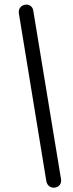

<svg xmlns="http://www.w3.org/2000/svg" viewBox="-20 -771 323 853"><path d="M185.6 32.4 63.9 -711.2Q62 -724.4 67.1 -733.4Q72.2 -742.4 81.2 -746.8Q90.2 -751.2 100.2 -750.5Q110.1 -749.8 118.2 -742.7Q126.3 -735.6 128.2 -721.4L250.8 23.2Q253.3 36.4 248.2 45.9Q243.1 55.4 233.8 59.6Q224.6 63.7 214.3 62.5Q204.1 61.2 196.1 53.9Q188.1 46.6 185.6 32.4Z"/></svg>

Font: Nunito Variable Extra Light
Style: Italic
Weight: 200
Italic angle: -9°
Designer: Vernon Adams
Foundry: Vernon Adams
Version: Version 3.602